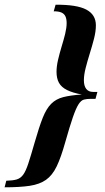

<svg xmlns="http://www.w3.org/2000/svg" viewBox="-98 -651 450 826"><path d="M-78.2 154.8 -71 126.6Q-42.7 125.8 -26.2 121Q-9.7 116.1 1.6 100.8Q12.9 85.5 23.8 52.4Q34.7 19.4 50.8 -37.1Q70.2 -104.8 85.9 -144.4Q101.6 -183.9 122.2 -204.4Q142.7 -225 173.8 -233.1Q204.8 -241.1 254 -244.4Q214.5 -251.6 190.3 -263.7Q166.1 -275.8 155.6 -294.8Q145.2 -313.7 145.2 -341.9Q145.2 -365.3 151.6 -393.1Q158.1 -421 166.9 -450Q175.8 -479 182.3 -505.2Q188.7 -531.5 188.7 -551.6Q188.7 -569.4 183.5 -580.6Q178.2 -591.9 166.1 -597.2Q154 -602.4 133.1 -602.4L141.1 -630.6Q232.3 -631.5 273.4 -609.7Q314.5 -587.9 314.5 -541.9Q314.5 -516.1 306.5 -484.7Q298.4 -453.2 288.3 -421Q278.2 -388.7 270.6 -358.9Q262.9 -329 262.9 -305.6Q262.9 -281.5 273 -268.5Q283.1 -255.6 302.4 -255.6H321L312.9 -225.8H293.5Q275.8 -225.8 263.3 -222.6Q250.8 -219.4 239.9 -202.4Q229 -185.5 215.7 -147.2Q202.4 -108.9 182.3 -37.9Q164.5 25.8 146 64.5Q127.4 103.2 100 122.6Q72.6 141.9 29.8 148.4Q-12.9 154.8 -78.2 154.8Z"/></svg>

Font: Playfair 5pt SemiExpanded Light ExtraBold
Style: Italic
Weight: 800
Italic angle: -15.6°
Version: Version 2.001;gftools[0.9.30]